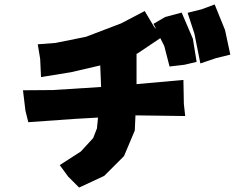

<svg xmlns="http://www.w3.org/2000/svg" viewBox="-20 -801 1042 852"><path d="M82 -400.4 92.8 -310.5 105.5 -258.8 311.5 -273.4 415 -279.3 410.2 -231.4 393.6 -188.5 338.9 -128.9 245.1 -68.4 282.2 -17.6 331.1 31.2 442.4 -20.5 530.3 -108.4 578.1 -221.7 581.1 -289.1 801.8 -286.1 795.9 -339.8 793.9 -446.3 585.9 -427.7V-562.5L589.8 -563.5L691.4 -631.8L709 -596.7L732.4 -505.9L798.8 -513.7L852.5 -526.4L835.9 -628.9L786.1 -745.1L712.9 -725.6L661.1 -695.3L672.9 -671.9L664.1 -681.6L622.1 -752L517.6 -697.3L361.3 -637.7L225.6 -610.4L147.5 -604.5L158.2 -540L162.1 -459L294.9 -480.5L424.8 -510.7L428.7 -415L213.9 -401.4ZM812.5 -744.1 842.8 -651.4 869.1 -519.5 938.5 -543 1002 -558.6 978.5 -668 932.6 -781.2 875 -759.8Z"/></svg>

Font: MaokenAssortedSans-TC
Style: Regular
Weight: 500
Version: Version 0.83